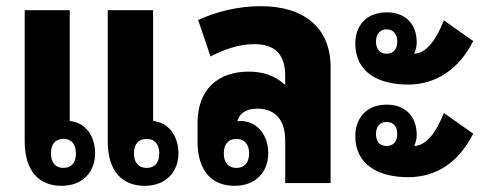

<svg xmlns="http://www.w3.org/2000/svg" viewBox="-20 -593 1572 622"><path d="M179 9C249 9 288 -37 288 -96C288 -152 258 -196 206 -201V-560H60V-135C60 -35 110 9 179 9ZM449 9C518 9 558 -37 558 -96C558 -152 527 -196 476 -201V-560H329V-135C329 -35 379 9 449 9ZM186 -49C160 -49 145 -66 145 -96C145 -127 160 -143 186 -143C211 -143 226 -126 226 -96C226 -66 211 -49 186 -49ZM455 -49C429 -49 414 -66 414 -96C414 -127 429 -143 455 -143C481 -143 496 -126 496 -96C496 -66 481 -49 455 -49Z M740 9C809 9 849 -37 849 -96C849 -154 815 -201 758 -201C755 -201 752 -200 749 -200C755 -225 777 -241 813 -241C870 -241 904 -207 904 -137V0H1051V-376C1051 -501 967 -573 825 -573C750 -573 677 -554 622 -528L662 -410C705 -432 752 -450 803 -450C870 -450 904 -418 904 -347V-320H901C871 -348 831 -361 786 -361C687 -361 620 -304 620 -195V-135C620 -35 670 9 740 9ZM746 -49C720 -49 705 -66 705 -96C705 -126 720 -143 746 -143C772 -143 787 -125 787 -96C787 -66 772 -49 746 -49Z M1302 -319C1391 -319 1467 -368 1513 -460L1418 -527C1392 -462 1361 -421 1322 -419C1327 -431 1330 -443 1330 -455C1330 -515 1294 -553 1233 -553C1165 -553 1131 -508 1131 -452C1131 -358 1207 -319 1302 -319ZM1232 -419C1211 -419 1198 -434 1198 -458C1198 -482 1211 -498 1232 -498C1254 -498 1267 -483 1267 -458C1267 -434 1254 -419 1232 -419ZM1302 -19C1394 -19 1466 -67 1513 -160L1418 -227C1392 -162 1361 -122 1322 -120C1327 -132 1330 -144 1330 -156C1330 -215 1294 -254 1233 -254C1165 -254 1131 -208 1131 -152C1131 -59 1207 -19 1302 -19ZM1232 -120C1211 -120 1198 -134 1198 -159C1198 -183 1211 -198 1232 -198C1254 -198 1267 -184 1267 -159C1267 -134 1254 -120 1232 -120Z"/></svg>

Font: Noto Sans Thai Looped Condensed ExtraBold
Style: Regular
Weight: 800
Width: 3
Designer: Sasikarn Vongin, Ben Mitchell
Foundry: The Fontpad Ltd
Version: Version 1.001